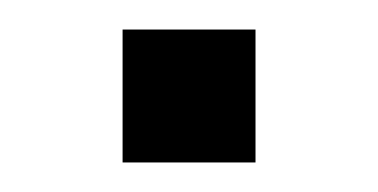

<svg xmlns="http://www.w3.org/2000/svg" viewBox="-20 -110 256 130"><path d="M153 -90V0H63V-90Z"/></svg>

Font: Cooper Hewitt
Style: Book
Weight: 705
Designer: Village Type and Design LLC
Foundry: Cooper Hewitt Smithsonian Design Museum
Version: 1.000; ttfautohint (v1.8.1)